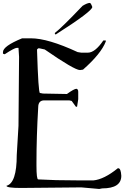

<svg xmlns="http://www.w3.org/2000/svg" viewBox="-20 -1257 845 1293"><path d="M128.9 -999Q0 -946.3 0 -906.2V-895.5L11.7 -891.6Q77.1 -934.6 92.8 -934.6H104.5L108.4 -874L104.5 -409.2L92.8 -212.9Q92.8 -23.4 23.4 -5.9Q23.4 8.8 121.1 8.8L527.3 4.9L648.4 15.6L668 11.7Q796.9 11.7 796.9 -73.2Q793.9 -124 776.4 -124H773.4Q680.7 -48.8 608.4 -42H523.4Q435.5 -42 358.4 -43.9Q291 -45.9 237.3 -48.8Q225.6 -48.8 225.6 -141.6V-163.1Q225.6 -336.9 237.3 -534.2Q237.3 -581.1 278.3 -581.1H446.3L462.9 -577.1L491.2 -538.1H499L506.8 -588.9V-638.7Q506.8 -656.2 495.1 -659.2Q479.5 -659.2 430.7 -624L269.5 -627L249 -630.9Q238.3 -630.9 229.5 -917V-923.8L237.3 -931.6H246.1L281.2 -923.8Q481.4 -785.2 518.6 -785.2L539.1 -788.1Q661.1 -895.5 692.4 -977.5V-984.4H675.8Q620.1 -902.3 571.3 -902.3H527.3L502.9 -906.2Q302.7 -999 188.5 -999ZM536.1 -1217.8Q394.5 -1069.3 349.6 -1035.2V-1028.3L353.5 -1025.4H356.4Q601.6 -1181.6 601.6 -1210Q591.8 -1237.3 585 -1237.3Q568.4 -1237.3 536.1 -1217.8Z"/></svg>

Font: Elementary Gothic 
Style: Regular
Weight: 400
Designer: Bill Roach / W.K. Roach
Version: Version 1.00 April 18, 2012, initial release